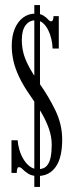

<svg xmlns="http://www.w3.org/2000/svg" viewBox="-20 -729 298 761"><path d="M116 12V-709H138.5V12ZM129.5 -31.5Q106.5 -31.5 92.5 -40.2Q78.5 -49 70.2 -57.8Q62 -66.5 55 -66.5Q46.5 -66.5 46.5 -43.5H25.5V-173H50Q51 -155.5 56.8 -135.5Q62.5 -115.5 73 -98Q83.5 -80.5 98 -69.5Q112.5 -58.5 130.5 -58.5Q153.5 -58.5 165 -71.2Q176.5 -84 180.8 -106Q185 -128 185 -155.5Q185 -187 173.8 -219Q162.5 -251 144 -282.5Q125.5 -314 104 -344Q72.5 -388.5 55.8 -424.2Q39 -460 32.8 -489.8Q26.5 -519.5 26.5 -547Q26.5 -587 38.8 -615.8Q51 -644.5 72.2 -659.8Q93.5 -675 119 -675Q140.5 -675 152.2 -667.2Q164 -659.5 170.5 -652Q177 -644.5 182.5 -644.5Q187 -644.5 189.5 -649.2Q192 -654 192 -665H213V-536.5H188.5Q188 -555 183.5 -574.5Q179 -594 170.5 -610.8Q162 -627.5 149.8 -638Q137.5 -648.5 120.5 -648.5Q96 -648.5 81.2 -628.5Q66.5 -608.5 66.5 -571Q66.5 -546 72.2 -521.5Q78 -497 93.2 -467.8Q108.5 -438.5 136.5 -398Q173 -346.5 199.8 -291Q226.5 -235.5 226.5 -175.5Q226.5 -140.5 220.2 -113.5Q214 -86.5 201.2 -68.2Q188.5 -50 170.8 -40.8Q153 -31.5 129.5 -31.5Z"/></svg>

Font: Imbue 24pt Light
Style: Regular
Weight: 300
Designer: Tyler Finck
Foundry: Etcetera Type Company
Version: Version 1.102